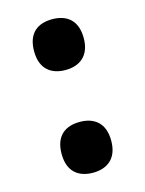

<svg xmlns="http://www.w3.org/2000/svg" viewBox="-89 -585 491 650"><g transform="rotate(-15 156.5 -260.0)"><path d="M157 -351C206 -351 244 -377 244 -440C244 -504 206 -529 157 -529C107 -529 70 -504 70 -440C70 -377 107 -351 157 -351ZM157 9C206 9 244 -17 244 -80C244 -144 206 -169 157 -169C107 -169 70 -144 70 -80C70 -17 107 9 157 9Z"/></g></svg>

Font: Noto Serif Sinhala Condensed Black
Style: Regular
Weight: 900
Width: 3
Designer: Jelle Bosma - Monotype Design Team
Foundry: Monotype Imaging Inc.
Version: Version 2.007